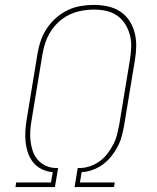

<svg xmlns="http://www.w3.org/2000/svg" viewBox="-20 -763 640 783"><path d="M204 0H43L46 -19H188L195 -61Q171 -63 150.5 -73Q130 -83 116 -100Q102 -117 94.5 -138.5Q87 -160 84.5 -182.5Q82 -205 83.5 -229Q85 -253 89 -277L133 -544Q137 -570 146 -596.5Q155 -623 171 -647Q187 -671 208.5 -690Q230 -709 256 -721.5Q282 -734 309.5 -738.5Q337 -743 363 -743Q392 -743 419.5 -737Q447 -731 469.5 -716.5Q492 -702 507 -679.5Q522 -657 529 -630Q536 -603 535.5 -574.5Q535 -546 530 -517L486 -250Q482 -228 476 -206Q470 -184 459 -163.5Q448 -143 433 -124.5Q418 -106 399 -92Q380 -78 357.5 -70Q335 -62 313 -61L306 -19H448L445 0H284L297 -78H311Q331 -79 351 -86.5Q371 -94 388.5 -107Q406 -120 419 -137.5Q432 -155 442 -174Q452 -193 457 -213Q462 -233 466 -253L510 -520Q514 -546 515 -571.5Q516 -597 509.5 -621Q503 -645 490 -665.5Q477 -686 457.5 -699.5Q438 -713 413.5 -718.5Q389 -724 363 -724Q339 -724 314 -719.5Q289 -715 265 -704Q241 -693 221 -675Q201 -657 187 -635Q173 -613 165 -589Q157 -565 153 -541L109 -274Q105 -252 103.5 -230.5Q102 -209 104.5 -188Q107 -167 113.5 -147.5Q120 -128 133 -112.5Q146 -97 164.5 -88Q183 -79 205 -78H217Z"/></svg>

Font: Iosevka Aile Thin Oblique
Style: Regular
Weight: 100
Italic angle: -9°
Designer: Belleve Invis
Foundry: Belleve Invis
Version: Version 31.1.0; ttfautohint (v1.8.4)